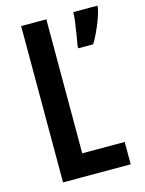

<svg xmlns="http://www.w3.org/2000/svg" viewBox="-110 -781 639 847"><g transform="rotate(-15 209.5 -357.0)"><path d="M71 0V-714H186V-102H380V0ZM419 -704Q411 -668 393 -625.5Q375 -583 357 -554H289V-566Q291 -579 296 -608Q301 -637 305 -666.5Q309 -696 309 -714H419Z"/></g></svg>

Font: Noto Sans Telugu ExtraCondensed SemiBold
Style: Regular
Weight: 600
Width: 2
Designer: Jelle Bosma - Monotype Design Team
Foundry: Monotype Imaging Inc.
Version: Version 2.005; ttfautohint (v1.8.4.7-5d5b)